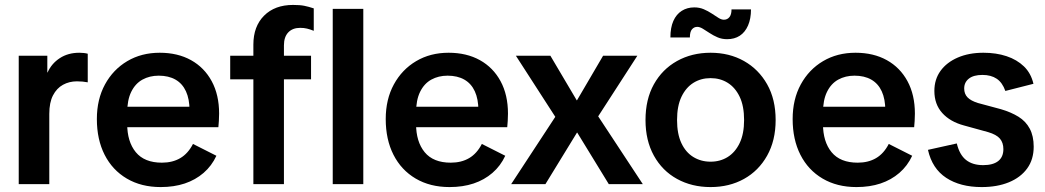

<svg xmlns="http://www.w3.org/2000/svg" viewBox="-20 -747 4239 779"><path d="M56 0V-521H172V-453H173Q189 -489 222.5 -511Q256 -533 302 -533Q311 -533 320 -532Q329 -531 336 -529V-413Q325 -415 315 -416Q305 -417 292 -417Q261 -417 235.5 -403Q210 -389 195 -360Q180 -331 180 -285V0Z M632 12Q553 12 494.5 -22.5Q436 -57 404.5 -119Q373 -181 373 -264Q373 -344 406 -404.5Q439 -465 496.5 -499Q554 -533 628 -533Q701 -533 755 -503Q809 -473 839 -417.5Q869 -362 869 -286Q869 -271 868 -256Q867 -241 866 -231H435V-314H787L749 -299Q749 -345 734.5 -376.5Q720 -408 692 -424Q664 -440 624 -440Q587 -440 558 -424Q529 -408 512.5 -374.5Q496 -341 496 -289V-245Q496 -172 531 -129.5Q566 -87 637 -87Q680 -87 711.5 -105.5Q743 -124 763 -163L858 -115Q839 -74 806 -45.5Q773 -17 729.5 -2.5Q686 12 632 12Z M1008 0V-566Q1008 -640 1051.5 -683.5Q1095 -727 1169 -727Q1197 -727 1214.5 -723.5Q1232 -720 1253 -713V-622Q1238 -628 1225.5 -631Q1213 -634 1198 -634Q1167 -634 1149.5 -615.5Q1132 -597 1132 -563V0ZM914 -425V-521H1242V-425Z M1330 0V-711H1454V0Z M1804 12Q1725 12 1666.5 -22.5Q1608 -57 1576.5 -119Q1545 -181 1545 -264Q1545 -344 1578 -404.5Q1611 -465 1668.5 -499Q1726 -533 1800 -533Q1873 -533 1927 -503Q1981 -473 2011 -417.5Q2041 -362 2041 -286Q2041 -271 2040 -256Q2039 -241 2038 -231H1607V-314H1959L1921 -299Q1921 -345 1906.5 -376.5Q1892 -408 1864 -424Q1836 -440 1796 -440Q1759 -440 1730 -424Q1701 -408 1684.5 -374.5Q1668 -341 1668 -289V-245Q1668 -172 1703 -129.5Q1738 -87 1809 -87Q1852 -87 1883.5 -105.5Q1915 -124 1935 -163L2030 -115Q2011 -74 1978 -45.5Q1945 -17 1901.5 -2.5Q1858 12 1804 12Z M2054 0 2233 -273 2073 -521H2213L2320 -340H2321L2427 -521H2566L2407 -275L2588 0H2450L2322 -209H2321L2193 0Z M2863 12Q2787 12 2727 -21Q2667 -54 2633 -115.5Q2599 -177 2599 -260Q2599 -344 2633 -405Q2667 -466 2727 -499.5Q2787 -533 2863 -533Q2939 -533 2998.5 -499.5Q3058 -466 3092.5 -405Q3127 -344 3127 -260Q3127 -177 3092.5 -115.5Q3058 -54 2998.5 -21Q2939 12 2863 12ZM2863 -91Q2902 -91 2932.5 -110Q2963 -129 2981 -166.5Q2999 -204 2999 -260Q2999 -317 2981 -354.5Q2963 -392 2932.5 -411Q2902 -430 2863 -430Q2824 -430 2793.5 -411Q2763 -392 2745 -354.5Q2727 -317 2727 -260Q2727 -204 2744.5 -166.5Q2762 -129 2793 -110Q2824 -91 2863 -91ZM2930 -588Q2909 -588 2891.5 -595.5Q2874 -603 2859 -613Q2844 -623 2831.5 -630.5Q2819 -638 2809 -638Q2796 -638 2787.5 -628Q2779 -618 2779 -595H2700Q2700 -635 2712 -662Q2724 -689 2746 -703Q2768 -717 2797 -717Q2818 -717 2835.5 -709.5Q2853 -702 2868 -692Q2883 -682 2895 -674.5Q2907 -667 2917 -667Q2931 -667 2939.5 -677.5Q2948 -688 2948 -709H3027Q3027 -671 3015 -643.5Q3003 -616 2981.5 -602Q2960 -588 2930 -588Z M3455 12Q3376 12 3317.5 -22.5Q3259 -57 3227.5 -119Q3196 -181 3196 -264Q3196 -344 3229 -404.5Q3262 -465 3319.5 -499Q3377 -533 3451 -533Q3524 -533 3578 -503Q3632 -473 3662 -417.5Q3692 -362 3692 -286Q3692 -271 3691 -256Q3690 -241 3689 -231H3258V-314H3610L3572 -299Q3572 -345 3557.5 -376.5Q3543 -408 3515 -424Q3487 -440 3447 -440Q3410 -440 3381 -424Q3352 -408 3335.5 -374.5Q3319 -341 3319 -289V-245Q3319 -172 3354 -129.5Q3389 -87 3460 -87Q3503 -87 3534.5 -105.5Q3566 -124 3586 -163L3681 -115Q3662 -74 3629 -45.5Q3596 -17 3552.5 -2.5Q3509 12 3455 12Z M3963 12Q3876 12 3819 -25.5Q3762 -63 3745 -139L3862 -165Q3873 -119 3899.5 -98Q3926 -77 3969 -77Q4009 -77 4030 -93.5Q4051 -110 4051 -142Q4051 -168 4037 -184.5Q4023 -201 3989 -211L3891 -238Q3835 -253 3803 -288.5Q3771 -324 3771 -378Q3771 -425 3796 -459.5Q3821 -494 3866 -513.5Q3911 -533 3970 -533Q4022 -533 4064 -519Q4106 -505 4134.5 -477.5Q4163 -450 4173 -407L4059 -378Q4047 -412 4024 -427.5Q4001 -443 3966 -443Q3930 -443 3911 -428Q3892 -413 3892 -388Q3892 -366 3905.5 -352Q3919 -338 3948 -329L4041 -304Q4082 -292 4112 -273.5Q4142 -255 4158 -225Q4174 -195 4174 -152Q4174 -100 4147.5 -63.5Q4121 -27 4073.5 -7.5Q4026 12 3963 12Z"/></svg>

Font: TikTok Sans 24pt SemiBold
Style: Regular
Weight: 600
Version: Version 4.000